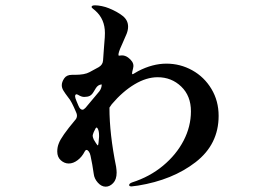

<svg xmlns="http://www.w3.org/2000/svg" viewBox="-20 -641 1040 721"><path d="M801 -206Q801 -99 714.5 -32Q628 35 498 56L474 59Q465 59 465 54Q465 48 476 44Q542 23 592 -18.5Q642 -60 669.5 -113Q697 -166 697 -223Q697 -281 660.5 -316Q624 -351 572 -351Q530 -351 485.5 -324.5Q441 -298 400 -250L391 -237V-236Q391 -138 416 -15Q418 -1 418 7Q418 33 405 46.5Q392 60 377 60Q361 60 347.5 45Q334 30 332 12Q327 -24 320 -56Q318 -66 313.5 -72Q309 -78 305 -78Q301 -78 298 -72Q288 -52 271.5 -39.5Q255 -27 238 -27Q222 -27 208.5 -39Q195 -51 195 -72Q195 -89 201 -103Q210 -128 262 -190Q269 -197 269 -207Q269 -213 266 -219Q248 -262 237 -274Q224 -291 218 -301Q212 -311 212 -321Q212 -333 221 -346.5Q230 -360 250 -360H261Q298 -360 316 -370L351 -389Q366 -398 367 -414L370 -456Q370 -462 372 -482Q374 -502 374 -517Q374 -569 338 -601Q335 -604 329.5 -608Q324 -612 324 -615Q324 -621 337 -621Q348 -621 362.5 -618Q377 -615 389 -610Q421 -597 441 -581Q461 -565 461 -541Q461 -528 455.5 -514Q450 -500 439 -476L431 -458Q421 -432 427 -432L438 -433Q450 -433 461 -425Q481 -410 481 -394V-392Q480 -384 478 -377Q476 -370 476 -365.5Q476 -361 480 -363L499 -374Q553 -402 605 -402Q657 -402 702 -377Q747 -352 774 -307Q801 -262 801 -206ZM268 -287Q262 -287 262 -279Q262 -274 267 -262L275 -243Q281 -229 290 -229Q294 -229 301 -236L353 -298Q362 -310 362 -324Q348 -323 340 -310Q338 -307 331.5 -296Q325 -285 317 -281Q309 -277 296 -277Q286 -277 273 -285ZM350 -105 352 -127V-133Q352 -148 347.5 -157Q343 -166 339 -159L332 -145Q328 -135 328 -131Q328 -127 332 -117L340 -104Q346 -95 347 -95Q349 -95 350 -105Z"/></svg>

Font: Shippori Mincho B1 ExtraBold
Style: Regular
Weight: 800
Designer: FONTDASU
Foundry: FONTDASU / Google Inc. / but / Adobe
Version: Version 3.110; ttfautohint (v1.8.3)